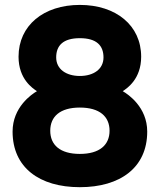

<svg xmlns="http://www.w3.org/2000/svg" viewBox="-20 -756 657 789"><path d="M31.7 -215.3C31.7 -67.4 142.1 13.2 308.1 13.2C474.1 13.2 585 -67.4 585 -215.3C585 -315.9 506.3 -368.7 484.4 -381.3C502 -393.1 560.1 -430.7 560.1 -522.9C560.1 -651.4 457 -735.8 308.1 -735.8C159.2 -735.8 56.2 -651.4 56.2 -522.9C56.2 -430.7 114.3 -393.1 131.8 -381.3C109.9 -368.7 31.7 -315.4 31.7 -215.3ZM210.9 -520C210.9 -568.4 238.8 -599.1 308.1 -599.1C377.4 -599.1 405.3 -568.4 405.3 -520C405.3 -471.7 364.3 -443.8 308.1 -443.8C252 -443.8 210.9 -471.7 210.9 -520ZM308.1 -314C389.6 -314 430.2 -276.9 430.2 -218.8C430.2 -160.6 389.6 -123.5 308.1 -123.5C226.6 -123.5 186.5 -160.6 186.5 -218.8C186.5 -276.9 226.6 -314 308.1 -314Z"/></svg>

Font: Giphurs ExtraBold
Style: Regular
Weight: 800
Version: Version 1.000